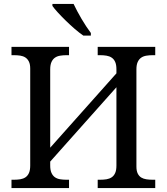

<svg xmlns="http://www.w3.org/2000/svg" viewBox="-20 -951 843 971"><path d="M474.1 0V-42H486.8Q503.9 -42 518.8 -44.4Q533.7 -46.9 544.9 -54.4Q556.2 -62 562.5 -76.2Q568.8 -90.3 568.8 -113.8V-509.8L233.9 -133.8V-113.8Q233.9 -90.3 240.5 -76.2Q247.1 -62 258.1 -54.4Q269 -46.9 284.2 -44.4Q299.3 -42 315.9 -42H329.1V0H38.1V-42H50.8Q67.9 -42 82.8 -44.4Q97.7 -46.9 108.9 -54.4Q120.1 -62 126.5 -76.2Q132.8 -90.3 132.8 -113.8V-604Q132.8 -626 126.2 -639.4Q119.6 -652.8 108.4 -660.2Q97.2 -667.5 82.3 -669.7Q67.4 -671.9 50.8 -671.9H38.1V-713.9H329.1V-671.9H315.9Q299.3 -671.9 284.2 -669.4Q269 -667 258.1 -659.4Q247.1 -651.9 240.5 -637.7Q233.9 -623.5 233.9 -600.1V-204.1L568.8 -580.1V-600.1Q568.8 -623.5 562.5 -637.7Q556.2 -651.9 544.9 -659.4Q533.7 -667 518.8 -669.4Q503.9 -671.9 486.8 -671.9H474.1V-713.9H765.1V-671.9H752Q735.4 -671.9 720.2 -669.4Q705.1 -667 694.1 -659.4Q683.1 -651.9 676.5 -637.7Q669.9 -623.5 669.9 -600.1V-108.9Q669.9 -86.9 676.5 -73.5Q683.1 -60.1 694.3 -53.2Q705.6 -46.4 720.5 -44.2Q735.4 -42 752 -42H765.1V0ZM439.5 -771H401.4Q381.3 -784.7 357.9 -804.9Q334.5 -825.2 312.5 -846.7Q290.5 -868.2 272.5 -887.9Q254.4 -907.7 245.1 -920.9V-931.2H352.1Q359.9 -914.6 370.4 -894.8Q380.9 -875 392.6 -855.2Q404.3 -835.4 416.5 -816.9Q428.7 -798.3 439.5 -784.2Z"/></svg>

Font: Noto Serif
Style: Regular
Weight: 400
Designer: Monotype Design team
Foundry: Monotype Imaging Inc.
Version: Version 1.02